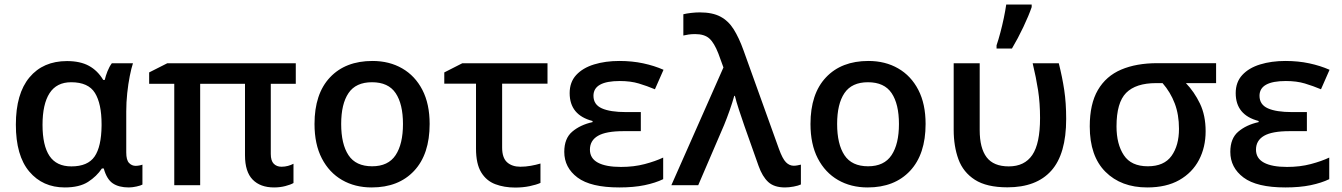

<svg xmlns="http://www.w3.org/2000/svg" viewBox="-20 -821 5949 851"><path d="M267.1 9.8Q169.4 9.8 109.9 -60.5Q50.3 -130.9 50.3 -268.6Q50.3 -405.8 110.6 -478Q170.9 -550.3 276.9 -550.3Q335.4 -550.3 374 -529.3Q412.6 -508.3 437.5 -466.8H444.3Q448.2 -484.4 456.3 -504.9Q464.4 -525.4 475.6 -540.5H569.3Q562 -518.6 555.2 -483.9Q548.3 -449.2 543.9 -408.2Q539.6 -367.2 539.6 -327.1V-145.5Q539.6 -111.8 551.8 -98.9Q564 -85.9 581.5 -85.9Q588.4 -85.9 597.7 -87.6Q606.9 -89.4 611.3 -91.3V-2.9Q603.5 1.5 585.2 5.6Q566.9 9.8 550.8 9.8Q506.8 9.8 480 -8.3Q453.1 -26.4 439.9 -74.2H431.6Q408.7 -39.6 370.4 -14.9Q332 9.8 267.1 9.8ZM296.4 -83.5Q369.1 -83.5 399.2 -127.2Q429.2 -170.9 430.2 -263.7V-270.5Q430.2 -361.3 400.9 -408.9Q371.6 -456.5 295.4 -456.5Q231 -456.5 199.7 -408Q168.5 -359.4 168.5 -267.6Q168.5 -175.8 199.5 -129.6Q230.5 -83.5 296.4 -83.5Z M1227.5 -82Q1242.7 -82 1256.3 -85.7Q1270 -89.4 1280.8 -95.2V-9.8Q1268.1 -2.4 1244.6 3.7Q1221.2 9.8 1194.8 9.8Q1133.8 9.8 1099.9 -24.9Q1065.9 -59.6 1065.9 -132.8V-449.7H867.2V0H752.4V-449.7H641.1V-500L721.2 -540.5H1291V-449.7H1180.2V-138.7Q1180.2 -108.4 1193.4 -95.2Q1206.5 -82 1227.5 -82Z M1884.3 -271.5Q1884.3 -137.2 1815.4 -63.7Q1746.6 9.8 1627.4 9.8Q1553.2 9.8 1496.1 -23.2Q1439 -56.2 1406.5 -118.9Q1374 -181.6 1374 -271.5Q1374 -405.3 1442.6 -478Q1511.2 -550.8 1630.9 -550.8Q1705.6 -550.8 1762.7 -517.8Q1819.8 -484.9 1852.1 -422.6Q1884.3 -360.4 1884.3 -271.5ZM1492.2 -271.5Q1492.2 -182.1 1524.7 -133.1Q1557.1 -84 1629.4 -84Q1700.7 -84 1733.4 -133.3Q1766.1 -182.6 1766.1 -271.5Q1766.1 -359.9 1733.6 -408.2Q1701.2 -456.5 1628.9 -456.5Q1557.1 -456.5 1524.7 -408.4Q1492.2 -360.4 1492.2 -271.5Z M2406.7 -540.5V-450.2H2205.6V-167Q2205.6 -121.6 2227.5 -101.8Q2249.5 -82 2286.6 -82Q2309.6 -82 2332.8 -86.2Q2356 -90.3 2375.5 -96.2V-10.3Q2356.9 -2 2327.1 4.2Q2297.4 10.3 2263.7 10.3Q2214.8 10.3 2175.3 -4.6Q2135.7 -19.5 2112.8 -57.1Q2089.8 -94.7 2089.8 -162.6V-450.2H1949.2V-500L2028.8 -540.5Z M2820.3 -324.2V-239.7H2743.7Q2666 -239.7 2630.4 -219Q2594.7 -198.2 2594.7 -157.7Q2594.7 -119.1 2630.1 -100.1Q2665.5 -81.1 2732.4 -81.1Q2790 -81.1 2837.6 -93.8Q2885.3 -106.4 2919.4 -122.6V-26.9Q2885.3 -10.3 2836.9 -0.2Q2788.6 9.8 2725.1 9.8Q2598.1 9.8 2539.6 -34.2Q2481 -78.1 2481 -147.9Q2481 -207.5 2516.4 -237.5Q2551.8 -267.6 2606.4 -279.8V-284.7Q2504.9 -311 2504.9 -408.2Q2504.9 -457 2533.9 -488.5Q2563 -520 2613 -535.4Q2663.1 -550.8 2725.1 -550.8Q2781.7 -550.8 2830.8 -540.3Q2879.9 -529.8 2920.9 -511.7L2882.8 -425.3Q2848.1 -439.9 2811.5 -450.9Q2774.9 -461.9 2727.1 -461.9Q2610.4 -461.9 2610.4 -396.5Q2610.4 -357.4 2647.5 -340.8Q2684.6 -324.2 2754.9 -324.2Z M2955.6 0 3186.5 -522 3164.1 -583.5Q3145.5 -631.3 3123.8 -650.6Q3102.1 -669.9 3061 -669.9Q3045.4 -669.9 3032 -668Q3018.6 -666 3008.8 -663.6V-757.8Q3022 -761.2 3042.7 -763.7Q3063.5 -766.1 3081.5 -766.1Q3137.7 -766.1 3173.1 -747.3Q3208.5 -728.5 3231.9 -691.2Q3255.4 -653.8 3275.4 -598.1L3432.1 -162.1Q3448.2 -117.2 3463.6 -101.8Q3479 -86.4 3498 -86.4Q3505.4 -86.4 3513.9 -87.9Q3522.5 -89.4 3529.8 -91.3V-3.4Q3518.6 2 3497.8 5.9Q3477.1 9.8 3459.5 9.8Q3411.1 9.8 3385 -14.4Q3358.9 -38.6 3342.3 -85.4L3279.3 -263.2Q3267.6 -296.9 3255.4 -334Q3243.2 -371.1 3237.3 -396H3234.4Q3226.1 -366.2 3214.1 -332Q3202.1 -297.9 3189.5 -267.1L3074.7 0Z M4082.5 -271.5Q4082.5 -137.2 4013.7 -63.7Q3944.8 9.8 3825.7 9.8Q3751.5 9.8 3694.3 -23.2Q3637.2 -56.2 3604.7 -118.9Q3572.3 -181.6 3572.3 -271.5Q3572.3 -405.3 3640.9 -478Q3709.5 -550.8 3829.1 -550.8Q3903.8 -550.8 3960.9 -517.8Q4018.1 -484.9 4050.3 -422.6Q4082.5 -360.4 4082.5 -271.5ZM3690.4 -271.5Q3690.4 -182.1 3722.9 -133.1Q3755.4 -84 3827.6 -84Q3898.9 -84 3931.6 -133.3Q3964.4 -182.6 3964.4 -271.5Q3964.4 -359.9 3931.9 -408.2Q3899.4 -456.5 3827.1 -456.5Q3755.4 -456.5 3722.9 -408.4Q3690.4 -360.4 3690.4 -271.5Z M4445.3 9.3Q4353 9.3 4301 -24.2Q4249 -57.6 4228 -115.2Q4207 -172.9 4207 -245.6V-540.5H4322.3V-244.6Q4322.3 -164.6 4353 -124Q4383.8 -83.5 4451.2 -83.5Q4521 -83.5 4555.4 -134Q4589.8 -184.6 4589.8 -297.9Q4589.8 -364.3 4581.1 -420.9Q4572.3 -477.5 4557.1 -540.5H4672.9Q4688.5 -478.5 4697 -421.9Q4705.6 -365.2 4705.6 -293.9Q4705.6 -138.2 4639.6 -64.5Q4573.7 9.3 4445.3 9.3ZM4397 -606V-620.1Q4405.3 -644 4413.8 -676.3Q4422.4 -708.5 4429.2 -741.2Q4436 -773.9 4439.9 -800.8H4552.7V-789.6Q4540 -752.4 4515.9 -701.4Q4491.7 -650.4 4465.3 -606Z M5323.7 -239.3Q5323.7 -168.5 5294.2 -112.1Q5264.6 -55.7 5207 -22.9Q5149.4 9.8 5064.9 9.8Q4949.2 9.8 4879.6 -59.6Q4810.1 -128.9 4810.1 -260.7Q4810.1 -360.4 4846.2 -422.1Q4882.3 -483.9 4949.5 -512.5Q5016.6 -541 5109.4 -541H5370.1V-452.6H5236.3Q5273.4 -414.1 5298.6 -361.8Q5323.7 -309.6 5323.7 -239.3ZM4928.7 -260.7Q4928.7 -182.1 4961.2 -133.1Q4993.7 -84 5067.4 -84Q5139.6 -84 5172.6 -130.1Q5205.6 -176.3 5205.6 -250Q5205.6 -313 5186.8 -362.5Q5168 -412.1 5132.8 -452.6H5104Q5014.2 -452.6 4971.4 -409.4Q4928.7 -366.2 4928.7 -260.7Z M5772.5 -324.2V-239.7H5695.8Q5618.2 -239.7 5582.5 -219Q5546.9 -198.2 5546.9 -157.7Q5546.9 -119.1 5582.3 -100.1Q5617.7 -81.1 5684.6 -81.1Q5742.2 -81.1 5789.8 -93.8Q5837.4 -106.4 5871.6 -122.6V-26.9Q5837.4 -10.3 5789.1 -0.2Q5740.7 9.8 5677.2 9.8Q5550.3 9.8 5491.7 -34.2Q5433.1 -78.1 5433.1 -147.9Q5433.1 -207.5 5468.5 -237.5Q5503.9 -267.6 5558.6 -279.8V-284.7Q5457 -311 5457 -408.2Q5457 -457 5486.1 -488.5Q5515.1 -520 5565.2 -535.4Q5615.2 -550.8 5677.2 -550.8Q5733.9 -550.8 5783 -540.3Q5832 -529.8 5873 -511.7L5835 -425.3Q5800.3 -439.9 5763.7 -450.9Q5727.1 -461.9 5679.2 -461.9Q5562.5 -461.9 5562.5 -396.5Q5562.5 -357.4 5599.6 -340.8Q5636.7 -324.2 5707 -324.2Z"/></svg>

Font: Open Sans SemiBold
Style: Regular
Weight: 600
Designer: Monotype Design Team
Foundry: Monotype Imaging Inc.
Version: Version 3.003; ttfautohint (v1.8.4)